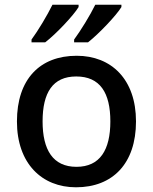

<svg xmlns="http://www.w3.org/2000/svg" viewBox="-20 -786 649 816"><path d="M496 -756V-766H385C363 -721 323 -656 295 -618V-606H354C400 -642 475 -721 496 -756ZM314 -756V-766H203C181 -721 142 -656 114 -618V-606H172C219 -642 293 -721 314 -756ZM558 -270C558 -449 453 -549 306 -549C149 -549 52 -449 52 -270C52 -91 158 10 303 10C459 10 558 -91 558 -270ZM161 -270C161 -392 204 -461 304 -461C405 -461 449 -392 449 -270C449 -149 405 -77 305 -77C205 -77 161 -149 161 -270Z"/></svg>

Font: Noto Sans Bengali UI Medium
Style: Regular
Weight: 500
Designer: Jelle Bosma - Monotype Design Team
Foundry: Monotype Imaging Inc.
Version: Version 2.003